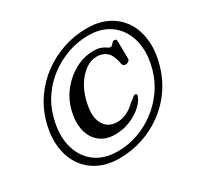

<svg xmlns="http://www.w3.org/2000/svg" viewBox="-169 -958 1234 1202"><g transform="rotate(-30 447.5 -357.0)"><path d="M368.5 47.5Q282 47.5 217.5 14.8Q153 -18 114.5 -77Q76 -136 67.8 -215Q59.5 -294 85.5 -387Q109 -469.5 158 -538.2Q207 -607 275.2 -656.8Q343.5 -706.5 425 -733.8Q506.5 -761 595.5 -761Q680 -761 743.8 -729Q807.5 -697 845.8 -639Q884 -581 892.5 -502Q901 -423 874.5 -329Q850 -243 801 -173.5Q752 -104 684.2 -54.8Q616.5 -5.5 536 21Q455.5 47.5 368.5 47.5ZM381.5 4Q456 4 526 -20.5Q596 -45 655.5 -89.8Q715 -134.5 758.2 -195.5Q801.5 -256.5 822 -329.5Q845.5 -413 838.5 -483.8Q831.5 -554.5 798.5 -607Q765.5 -659.5 710.2 -688.5Q655 -717.5 582 -717.5Q505 -717.5 433.8 -692.8Q362.5 -668 303 -623.8Q243.5 -579.5 201 -519.2Q158.5 -459 139 -387.5Q107.5 -275 128.8 -186.5Q150 -98 215.2 -47Q280.5 4 381.5 4ZM660.5 -234.5Q651.5 -204.5 617.2 -172.2Q583 -140 531.2 -117.8Q479.5 -95.5 418 -95.5Q352 -95.5 308.5 -130.8Q265 -166 251 -228Q237 -290 258.5 -369.5Q277 -440 323 -496Q369 -552 430.8 -584.8Q492.5 -617.5 558.5 -617.5Q595 -617.5 615.5 -609Q636 -600.5 646.8 -592.2Q657.5 -584 665.5 -584Q676 -584 686.2 -597.2Q696.5 -610.5 707.5 -610.5Q717 -610.5 720 -606Q723 -601.5 723.5 -590.5L725 -468.5Q725.5 -458.5 717.5 -451.2Q709.5 -444 698 -442.5Q676 -440.5 671.5 -460.5Q659.5 -527 631.5 -551.8Q603.5 -576.5 560 -576.5Q519.5 -576.5 481.5 -550.8Q443.5 -525 414 -480.2Q384.5 -435.5 369 -377.5Q340.5 -270 371 -213.2Q401.5 -156.5 468 -156.5Q504.5 -156.5 538 -172.2Q571.5 -188 599.5 -216.5Q623 -233 633.2 -242.8Q643.5 -252.5 653 -251Q664.5 -248 660.5 -234.5Z"/></g></svg>

Font: Fraunces 9pt S050
Style: Italic
Weight: 400
Italic angle: -16°
Version: Version 1.000; ttfautohint (v1.8.3)